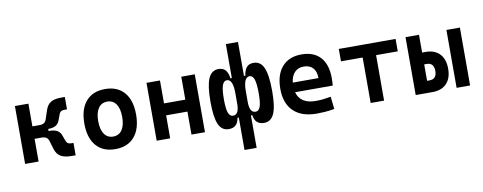

<svg xmlns="http://www.w3.org/2000/svg" viewBox="-74 -1104 4250 1691"><g transform="rotate(-10 2051.0 -258.5)"><path d="M72.3 0V-517.6H192.9V-314.5H253.9Q282.7 -314.5 297.4 -324.5Q312 -334.5 318.4 -354.5L344.7 -433.6Q360.8 -481.4 393.6 -500.7Q426.3 -520 485.4 -520H519V-409.2H493.2Q460 -409.2 449.7 -382.8L428.2 -325.7Q408.2 -268.1 329.6 -268.1H326.2V-249.5H334.5Q418 -249.5 438 -191.9L459.5 -134.8Q469.7 -108.4 502.9 -108.4H523.9V2.4H490.2Q427.7 2.4 392.6 -17.1Q357.4 -36.6 342.3 -84L318.4 -163.1Q312 -183.1 297.4 -193.1Q282.7 -203.1 253.9 -203.1H192.9V0Z M878.9 9.8Q768.6 9.8 708 -60.5Q647.5 -130.9 647.5 -258.8Q647.5 -387.2 708 -457.3Q768.6 -527.3 878.9 -527.3Q989.3 -527.3 1049.8 -457.3Q1110.4 -387.2 1110.4 -258.8Q1110.4 -130.9 1049.8 -60.5Q989.3 9.8 878.9 9.8ZM878.9 -102.5Q930.2 -102.5 958.3 -143.3Q986.3 -184.1 986.3 -258.8Q986.3 -334 958.3 -374.5Q930.2 -415 878.9 -415Q827.6 -415 799.6 -374.5Q771.5 -334 771.5 -258.8Q771.5 -184.1 799.6 -143.3Q827.6 -102.5 878.9 -102.5Z M1560.1 0V-205.6H1369.6V0H1249V-517.6H1369.6V-312.5H1560.1V-517.6H1680.7V0Z M2208.5 9.8Q2128.9 9.8 2117.2 -75.2H2105V214.8H1996.6V-75.2H1984.4Q1972.7 9.8 1893.1 9.8Q1831.1 9.8 1803 -52.7Q1774.9 -115.2 1774.9 -253.9Q1774.9 -397.9 1803.2 -462.6Q1831.5 -527.3 1894 -527.3Q1935.1 -527.3 1956.3 -502.7Q1977.5 -478 1984.4 -428.7H1996.6V-732.4H2105V-428.7H2117.2Q2124 -478 2145.3 -502.7Q2166.5 -527.3 2207.5 -527.3Q2270 -527.3 2298.3 -462.6Q2326.7 -397.9 2326.7 -253.9Q2326.7 -115.2 2298.6 -52.7Q2270.5 9.8 2208.5 9.8ZM2003.9 -291Q2003.9 -417.5 1949.2 -417.5Q1920.9 -417.5 1908 -378.9Q1895 -340.3 1895 -253.9Q1895 -172.9 1908 -136.5Q1920.9 -100.1 1950.2 -100.1Q1977.5 -100.1 1990.7 -124.8Q2003.9 -149.4 2003.9 -195.3ZM2097.7 -195.3Q2097.7 -149.4 2111.1 -124.8Q2124.5 -100.1 2151.9 -100.1Q2180.7 -100.1 2193.6 -136.5Q2206.5 -172.9 2206.5 -253.9Q2206.5 -340.3 2193.8 -378.9Q2181.2 -417.5 2152.8 -417.5Q2097.7 -417.5 2097.7 -291Z M2679.2 9.8Q2545.4 9.8 2472.9 -59.8Q2400.4 -129.4 2400.4 -259.8Q2400.4 -386.7 2462.2 -457Q2523.9 -527.3 2636.2 -527.3Q2744.6 -527.3 2804 -462.9Q2863.3 -398.4 2863.3 -275.9Q2863.3 -240.7 2860.4 -209H2523.4Q2552.7 -101.6 2690.9 -101.6Q2725.1 -101.6 2758.1 -105.2Q2791 -108.9 2825.2 -115.2L2837.9 -3.9Q2789.6 4.9 2749.8 7.3Q2710 9.8 2679.2 9.8ZM2518.1 -295.9H2748Q2748 -355.5 2718.8 -387Q2689.5 -418.5 2637.2 -418.5Q2586.4 -418.5 2555.7 -386.7Q2524.9 -355 2518.1 -295.9Z M3162.6 0V-406.7H2968.8V-517.6H3476.6V-406.7H3282.7V0Z M3565.4 0V-517.6H3686V-358.9H3715.8Q3797.4 -358.9 3842.3 -312Q3887.2 -265.1 3887.2 -179.2Q3887.2 -93.8 3842.3 -46.9Q3797.4 0 3715.8 0ZM3931.2 0V-517.6H4051.8V0ZM3686 -106H3707.5Q3772.5 -106 3772.5 -179.2Q3772.5 -252.9 3707.5 -252.9H3686Z"/></g></svg>

Font: Cascadia Mono NF SemiBold
Style: Regular
Weight: 600
Monospace: yes
Designer: Aaron Bell
Foundry: Saja Typeworks
Version: Version 2404.023; ttfautohint (v1.8.4)